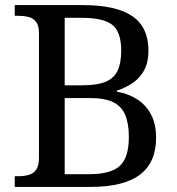

<svg xmlns="http://www.w3.org/2000/svg" viewBox="-20 -734 694 754"><path d="M38 0V-42H51Q74 -42 92.5 -47Q111 -52 122 -67.5Q133 -83 133 -114V-604Q133 -634 121.5 -648.5Q110 -663 91.5 -667.5Q73 -672 51 -672H38V-714H306Q436 -714 499.5 -670.5Q563 -627 563 -535Q563 -491 547 -460Q531 -429 503 -409.5Q475 -390 439 -378V-374Q485 -366 519.5 -343.5Q554 -321 573.5 -283.5Q593 -246 593 -193Q593 -96 529.5 -48Q466 0 336 0ZM331 -50Q416 -50 451 -83Q486 -116 486 -196Q486 -248 472 -282Q458 -316 425 -332.5Q392 -349 333 -349H234V-50ZM303 -399Q362 -399 395 -413Q428 -427 442 -457Q456 -487 456 -535Q456 -609 421 -636.5Q386 -664 301 -664H234V-399Z"/></svg>

Font: Noto Serif Armenian
Style: Regular
Weight: 400
Designer: Monotype Design Team
Foundry: Monotype Imaging Inc.
Version: Version 2.007